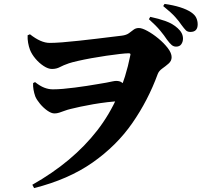

<svg xmlns="http://www.w3.org/2000/svg" viewBox="-20 -873 1040 980"><path d="M879 -635Q866 -635 856 -643.5Q846 -652 832 -671Q819 -691 797.5 -717Q776 -743 740 -775L747 -787Q790 -778 826 -765Q862 -752 887 -729Q914 -705 914 -676Q914 -660 905.5 -647.5Q897 -635 879 -635ZM145 70Q352 -47 476.5 -207.5Q601 -368 645 -590Q647 -596 645 -598.5Q643 -601 637 -601Q622 -601 591.5 -597.5Q561 -594 523 -588.5Q485 -583 446.5 -576Q408 -569 377.5 -562Q347 -555 332 -550Q303 -540 285.5 -530.5Q268 -521 245 -521Q226 -521 203 -536Q180 -551 161 -573.5Q142 -596 133 -619Q127 -635 123.5 -654.5Q120 -674 121 -693L133 -698Q161 -676 186 -665Q211 -654 234 -654Q259 -654 298 -657Q337 -660 382 -665Q427 -670 470 -675Q513 -680 548 -684.5Q583 -689 602 -691Q625 -694 638 -703.5Q651 -713 662 -721.5Q673 -730 689 -730Q705 -730 732.5 -715Q760 -700 788.5 -676.5Q817 -653 836.5 -627.5Q856 -602 856 -581Q856 -562 840.5 -548.5Q825 -535 808 -523Q791 -511 785 -495Q736 -361 655.5 -245Q575 -129 452 -43Q329 43 154 87ZM258 -294Q242 -294 221.5 -308.5Q201 -323 184 -343.5Q167 -364 160 -381Q154 -398 151 -415.5Q148 -433 149 -449L159 -454Q184 -434 206 -425.5Q228 -417 250 -417Q274 -417 302.5 -419.5Q331 -422 362 -426Q393 -430 422.5 -434.5Q452 -439 477.5 -443.5Q503 -448 522 -451Q542 -455 554 -457.5Q566 -460 573 -460Q592 -460 602.5 -451.5Q613 -443 621 -437L601 -357Q566 -356 528.5 -351.5Q491 -347 456 -341Q421 -335 391 -328.5Q361 -322 341 -317Q324 -313 309.5 -307.5Q295 -302 282.5 -298Q270 -294 258 -294ZM952 -710Q937 -710 928.5 -718.5Q920 -727 906 -746Q895 -763 874.5 -786Q854 -809 813 -842L820 -853Q864 -847 899 -836Q934 -825 956 -810Q975 -797 982 -781.5Q989 -766 989 -749Q989 -710 952 -710Z"/></svg>

Font: Noto Serif JP Black
Style: Regular
Weight: 900
Designer: Ryoko NISHIZUKA 西塚涼子 (kana & ideographs); Frank Grießhammer (Latin, Greek & Cyrillic); Wenlong ZHANG 张文龙 (bopomofo); San
Foundry: Adobe
Version: Version 2.003-H1;hotconv 1.1.1;makeotfexe 2.6.0